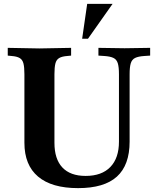

<svg xmlns="http://www.w3.org/2000/svg" viewBox="-20 -960 795 991"><path d="M383 11Q247 11 176.5 -48.5Q106 -108 106 -223V-577Q106 -613 101 -632.5Q96 -652 81.5 -660.5Q67 -669 40 -671L20 -673V-713L183 -710H184L347 -713V-673L327 -671Q300 -669 285.5 -660.5Q271 -652 266 -632.5Q261 -613 261 -577V-223Q261 -139 302 -95.5Q343 -52 422 -52Q505 -52 549.5 -98Q594 -144 594 -229V-577Q594 -614 588 -633.5Q582 -653 565.5 -661Q549 -669 518 -671L488 -673V-713L623 -711L755 -713V-673L725 -671Q694 -669 677.5 -661Q661 -653 655 -633.5Q649 -614 649 -577V-229Q649 -108 583.5 -48.5Q518 11 383 11ZM404 -760 430 -940H561L434 -760Z"/></svg>

Font: Baskervville SC
Style: Regular
Weight: 400
Designer: Alexis Faudot, Rémi Forte, Morgane Pierson, Rafael Ribas, Tanguy Vanlaeys, Rosalie Wagner, Thomas Huot-Marchand
Foundry: ANRT
Version: Version 1.100